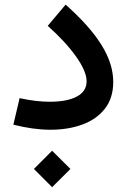

<svg xmlns="http://www.w3.org/2000/svg" viewBox="-20 -546 539 813"><path d="M123.5 169.4 200.7 92.3 278.3 169.4 200.7 246.6ZM459.5 -199.2Q459.5 -130.9 424.1 -85.7Q388.7 -40.5 328.6 -18.6Q268.6 3.4 193.8 3.4Q121.1 3.4 36.6 -18.1L63 -130.4Q99.1 -122.6 130.6 -118.9Q162.1 -115.2 190.9 -115.2Q264.2 -115.2 305.4 -137.2Q346.7 -159.2 346.7 -201.7Q346.7 -243.7 302.2 -306.4Q257.8 -369.1 182.1 -436.5L257.8 -526.4Q359.4 -436.5 409.4 -356.2Q459.5 -275.9 459.5 -199.2Z"/></svg>

Font: Estedad-FD SemiBold
Style: Regular
Weight: 600
Designer: Amin Abedi
Version: Version 7.3